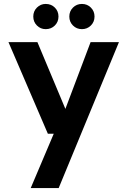

<svg xmlns="http://www.w3.org/2000/svg" viewBox="-20 -735 647 975"><path d="M136 220 253 -56H223L23 -521H170L312 -182L440 -521H584L278 220ZM212 -587Q186 -587 167.5 -605.5Q149 -624 149 -651Q149 -678 167.5 -696.5Q186 -715 212 -715Q240 -715 258.5 -696.5Q277 -678 277 -651Q277 -624 258.5 -605.5Q240 -587 212 -587ZM396 -587Q369 -587 350.5 -605.5Q332 -624 332 -651Q332 -678 350.5 -696.5Q369 -715 396 -715Q423 -715 441.5 -696.5Q460 -678 460 -651Q460 -624 441.5 -605.5Q423 -587 396 -587Z"/></svg>

Font: DM Sans 10pt
Style: Bold
Weight: 700
Version: Version 4.004;gftools[0.9.30]